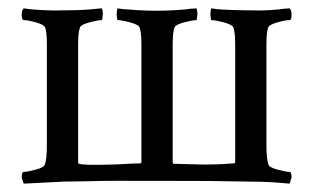

<svg xmlns="http://www.w3.org/2000/svg" viewBox="-20 -439 754 462"><path d="M581.1 -2Q576.2 -2 556.6 -2.4Q537.1 -2.9 522.5 -2.9Q496.1 -3.9 261.7 -3.9Q217.8 -3.9 193.4 -2.9Q181.6 -2.9 160.2 -2.4Q138.7 -2 132.8 -2L37.1 2.9Q37.1 2 35.6 -1.5Q34.2 -4.9 33.2 -7.8Q32.2 -10.7 32.2 -11.7Q32.2 -25.4 37.1 -25.4Q45.9 -25.4 65.9 -30.8Q85.9 -36.1 87.9 -43Q92.8 -55.7 92.8 -91.8V-332Q92.8 -365.2 87.9 -374Q85 -379.9 65.9 -385.3Q46.9 -390.6 37.1 -390.6Q32.2 -390.6 32.2 -404.3Q32.2 -414.1 37.1 -418.9Q42 -418 50.8 -417Q59.6 -416 84 -414.6Q108.4 -413.1 129.9 -414.1Q151.4 -414.1 175.3 -415Q199.2 -416 212.9 -418L225.6 -418.9Q227.5 -411.1 227.5 -404.3L225.6 -390.6Q215.8 -390.6 195.8 -385.3Q175.8 -379.9 172.9 -374Q168 -363.3 168 -332V-48.8Q168 -44.9 170.9 -44.9Q181.6 -41 245.1 -43Q255.9 -43 280.3 -44.4Q304.7 -45.9 317.4 -45.9Q320.3 -45.9 320.3 -49.8V-332Q320.3 -363.3 315.4 -374Q312.5 -379.9 292.5 -385.3Q272.5 -390.6 262.7 -390.6Q260.7 -398.4 260.7 -404.3Q260.7 -411.1 262.7 -418.9Q267.6 -418 276.9 -417Q286.1 -416 311 -414.6Q335.9 -413.1 357.4 -413.1Q378.9 -413.1 402.8 -414.6Q426.8 -416 439.5 -418L453.1 -418.9Q455.1 -411.1 455.1 -404.3L453.1 -390.6Q443.4 -390.6 423.3 -385.3Q403.3 -379.9 400.4 -374Q395.5 -363.3 395.5 -332V-48.8Q395.5 -44.9 398.4 -44.9Q409.2 -44.9 435.1 -43.9Q460.9 -43 473.6 -43Q504.9 -43 543 -45.9Q545.9 -45.9 545.9 -49.8V-332Q545.9 -363.3 541 -374Q538.1 -379.9 518.1 -385.3Q498 -390.6 488.3 -390.6Q486.3 -398.4 486.3 -404.3Q486.3 -411.1 488.3 -418.9Q493.2 -418 502.4 -417Q511.7 -416 537.1 -415Q562.5 -414.1 584 -414.1Q605.5 -413.1 628.4 -414.6Q651.4 -416 664.1 -418L676.8 -418.9Q681.6 -414.1 681.6 -404.3Q681.6 -390.6 676.8 -390.6Q667 -390.6 647.9 -385.3Q628.9 -379.9 626 -374Q621.1 -365.2 621.1 -332V-91.8Q621.1 -55.7 626 -43Q627.9 -36.1 647.9 -30.8Q668 -25.4 676.8 -25.4Q681.6 -25.4 681.6 -11.7L676.8 2.9Q628.9 -2 581.1 -2Z"/></svg>

Font: Crimson Text
Style: Roman
Weight: 400
Version: Version 0.13